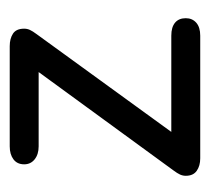

<svg xmlns="http://www.w3.org/2000/svg" viewBox="-38 -384 422 385"><g transform="rotate(-90 172.5 -191.0)"><path d="M101 -58 297 -328Q303 -336 305.5 -341.5Q308 -347 308 -353Q308 -369 298 -375.5Q288 -382 273 -382H72Q56 -382 46 -374.5Q36 -367 36 -353Q36 -340 46 -332Q56 -324 72 -324H221L24 -54Q18 -46 15.5 -40.5Q13 -35 13 -29Q13 -14 23 -7Q33 0 48 0H294Q311 0 320 -8Q329 -16 329 -29Q329 -43 320 -50.5Q311 -58 294 -58Z"/></g></svg>

Font: Beiruti
Style: Regular
Weight: 400
Version: Version 1.00